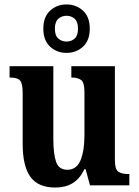

<svg xmlns="http://www.w3.org/2000/svg" viewBox="-20 -834 624 864"><path d="M229 10Q152 10 117 -38Q82 -86 82 -187V-416Q82 -459 70 -472Q58 -485 26 -485H23V-536H220V-210Q220 -141 232.5 -105.5Q245 -70 283 -70Q324 -70 342 -112Q360 -154 360 -225V-420Q360 -464 344.5 -474.5Q329 -485 304 -485H301V-536H497V-115Q497 -71 513 -61Q529 -51 554 -51H562V0H385L365 -73H360Q339 -29 306.5 -9.5Q274 10 229 10ZM279 -596Q236 -596 205.5 -624Q175 -652 175 -705Q175 -758 205.5 -786Q236 -814 279 -814Q323 -814 353.5 -786Q384 -758 384 -705Q384 -652 353.5 -624Q323 -596 279 -596ZM279 -647Q301 -647 316 -660.5Q331 -674 331 -705Q331 -736 316 -749.5Q301 -763 279 -763Q258 -763 242.5 -749.5Q227 -736 227 -705Q227 -674 242.5 -660.5Q258 -647 279 -647Z"/></svg>

Font: Noto Serif Khmer Condensed
Style: Bold
Weight: 700
Width: 3
Designer: Danh Hong and the Monotype Design Team
Foundry: Monotype Imaging Inc.
Version: Version 2.004; ttfautohint (v1.8.4.7-5d5b)